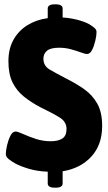

<svg xmlns="http://www.w3.org/2000/svg" viewBox="-20 -788 500 889"><path d="M233 81Q201 81 201 61V7Q152 5 113.5 -6.5Q75 -18 51 -31Q33 -41 20 -51.5Q7 -62 7 -75Q7 -90 12.5 -114.5Q18 -139 28 -159Q38 -179 52 -179Q62 -179 87 -167.5Q112 -156 145.5 -145Q179 -134 215 -134Q249 -134 268.5 -146.5Q288 -159 288 -191Q288 -224 257 -243.5Q226 -263 166 -292Q124 -314 90.5 -341Q57 -368 38 -406.5Q19 -445 19 -504Q19 -563 43 -605Q67 -647 108 -672Q149 -697 201 -704V-748Q201 -768 233 -768H238Q270 -768 270 -748V-707Q303 -705 335.5 -697Q368 -689 391 -677Q405 -669 416 -660Q427 -651 427 -640Q427 -624 421.5 -600Q416 -576 406.5 -557Q397 -538 383 -538Q374 -538 354 -545.5Q334 -553 308 -560Q282 -567 254 -567Q214 -567 197.5 -553Q181 -539 181 -516Q181 -483 210 -466Q239 -449 289 -423Q333 -401 370.5 -374.5Q408 -348 430.5 -308Q453 -268 453 -205Q453 -117 402.5 -62.5Q352 -8 270 5V61Q270 81 238 81Z"/></svg>

Font: Asap Semi Condensed ExtraBold
Style: Regular
Weight: 800
Width: 4
Designer: Pablo Cosgaya
Foundry: Omnibus-Type
Version: Version 3.001; ttfautohint (v1.8.4.7-5d5b)